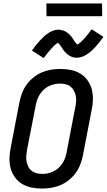

<svg xmlns="http://www.w3.org/2000/svg" viewBox="-20 -1082 620 1114"><path d="M224 12Q192 12 162.5 6Q133 0 108 -15Q83 -30 66 -54Q49 -78 41.5 -106.5Q34 -135 35 -166.5Q36 -198 43 -230L93 -490Q98 -516 108 -542Q118 -568 134.5 -591Q151 -614 174 -632.5Q197 -651 223 -662Q249 -673 276 -677.5Q303 -682 329 -682Q361 -682 391 -676Q421 -670 446 -655Q471 -640 488 -616Q505 -592 512.5 -563.5Q520 -535 519 -503.5Q518 -472 511 -440L461 -180Q456 -154 446 -128Q436 -102 419.5 -79Q403 -56 380 -37.5Q357 -19 331 -8Q305 3 277.5 7.5Q250 12 224 12ZM226 -73Q242 -73 258 -76.5Q274 -80 290 -87.5Q306 -95 319 -107Q332 -119 342 -134Q352 -149 357.5 -164.5Q363 -180 366 -196L416 -456Q420 -474 421.5 -491Q423 -508 420 -524Q417 -540 409.5 -554.5Q402 -569 390 -579Q378 -589 362 -593Q346 -597 328 -597Q312 -597 296 -593.5Q280 -590 264 -582.5Q248 -575 235 -563Q222 -551 212 -536Q202 -521 196.5 -505.5Q191 -490 188 -474L137 -214Q134 -196 132.5 -179Q131 -162 134 -146Q137 -130 144 -115.5Q151 -101 163.5 -91Q176 -81 192 -77Q208 -73 226 -73ZM233 -745 165 -789Q177 -806 189 -820.5Q201 -835 212 -847Q223 -859 233.5 -869Q244 -879 258 -888.5Q272 -898 287.5 -904Q303 -910 319 -910Q324 -910 329 -909Q334 -908 339 -907Q344 -906 348 -904.5Q352 -903 356.5 -901Q361 -899 364.5 -896.5Q368 -894 371.5 -891.5Q375 -889 379 -885.5Q383 -882 386.5 -878.5Q390 -875 392.5 -871.5Q395 -868 398 -864.5Q401 -861 403 -857.5Q405 -854 407 -850.5Q409 -847 412.5 -842Q416 -837 419 -833.5Q422 -830 425.5 -826.5Q429 -823 428 -822Q428 -821 428 -821H425Q425 -822 429.5 -824Q434 -826 437 -828.5Q440 -831 444 -834Q448 -837 450 -839Q452 -841 454 -843Q456 -845 458 -847Q460 -849 462.5 -851.5Q465 -854 467.5 -856.5Q470 -859 472 -861.5Q474 -864 476.5 -867Q479 -870 482 -873.5Q485 -877 487.5 -880.5Q490 -884 493 -887.5Q496 -891 499 -895Q502 -899 505 -903Q508 -907 512 -912L580 -868Q568 -851 556 -836Q544 -821 533.5 -809.5Q523 -798 512 -788Q501 -778 487 -768.5Q473 -759 457.5 -753Q442 -747 426 -747Q421 -747 416 -747.5Q411 -748 406 -749Q401 -750 397 -752Q393 -754 388.5 -756Q384 -758 380.5 -760.5Q377 -763 373.5 -765.5Q370 -768 366 -771.5Q362 -775 359 -778.5Q356 -782 353 -785.5Q350 -789 347 -792.5Q344 -796 342.5 -799.5Q341 -803 338.5 -806Q336 -809 332.5 -814.5Q329 -820 326 -823.5Q323 -827 320 -830.5Q317 -834 317 -835H318Q319 -835 319.5 -835.5Q320 -836 320 -835L316 -833Q311 -831 308 -828.5Q305 -826 301 -823Q297 -820 295 -818Q293 -816 291 -814Q289 -812 287.5 -810Q286 -808 283.5 -805.5Q281 -803 278.5 -800.5Q276 -798 274 -795Q272 -792 269 -789Q266 -786 263 -783Q260 -780 257.5 -776.5Q255 -773 252.5 -769.5Q250 -766 246.5 -762Q243 -758 240 -753.5Q237 -749 233 -745ZM573 -988H250L249 -1062H572Z"/></svg>

Font: Lode Dark Term
Style: Bold Italic
Weight: 700
Italic angle: -11°
Monospace: yes
Designer: Belleve Invis
Foundry: Belleve Invis
Version: Version 29.2.0